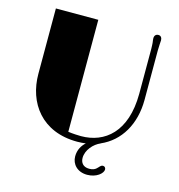

<svg xmlns="http://www.w3.org/2000/svg" viewBox="-124 -805 1016 1091"><g transform="rotate(15 383.5 -259.5)"><path d="M71.3 -306.6C71.3 -136.2 174.8 9.3 383.8 9.3C401.4 9.3 418 7.8 434.1 5.9C411.6 25.4 394.5 54.2 394.5 92.3C394.5 138.2 429.2 176.3 486.8 176.3C541.5 176.3 578.1 143.6 578.1 121.1C578.1 111.8 571.8 103.5 562.5 103.5C553.2 103.5 549.8 106 536.6 120.6C524.4 134.8 509.8 140.1 489.3 140.1C452.1 140.1 437.5 116.2 437.5 89.8C437.5 43.5 476.1 0.5 516.1 -16.1H515.1C627 -64.5 691.9 -176.8 692.4 -317.9V-609.9C692.4 -622.1 692.9 -634.8 693.8 -647C694.3 -655.8 695.3 -662.6 695.3 -670.4C695.3 -684.1 688.5 -696.3 673.8 -696.3C659.2 -696.3 649.9 -687 649.9 -670.9C649.9 -665.5 650.9 -657.2 652.8 -644C653.3 -634.8 654.3 -622.6 654.3 -608.9V-344.2C653.3 -119.6 535.6 -26.9 396.5 -26.9C380.4 -26.9 347.7 -28.3 320.8 -32.2V-690.9H71.3Z"/></g></svg>

Font: Limelight
Style: Regular
Weight: 400
Designer: Nicole Fally
Foundry: Nicole Fally
Version: Version 1.002